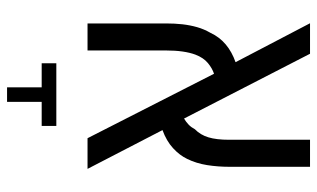

<svg xmlns="http://www.w3.org/2000/svg" viewBox="-197 -473 898 544"><g transform="rotate(90 252.0 -201.0)"><path d="M46.4 0V-222.2Q46.4 -247.1 48.8 -268.8Q51.3 -290.5 56.9 -310.3Q62.5 -330.1 73.2 -348.6Q85 -374 106 -391.6Q127 -409.2 156.2 -419.4L45.9 -630.4H132.3L315.9 -273.4Q325.7 -279.3 333.3 -286.6Q340.8 -293.9 346.2 -304.2Q362.3 -319.8 369.1 -342.5Q376 -365.2 376 -401.4V-630.4H452.6V-401.4Q452.6 -369.6 447.8 -338.9Q442.9 -308.1 430.2 -282.2Q419.9 -260.7 399.7 -242.2Q379.4 -223.6 348.6 -212.4L458.5 0H371.6L189 -358.4Q173.8 -353.5 158.7 -341.1Q143.6 -328.6 134.8 -305.7Q123 -273.9 123 -222.2V0ZM227.5 228V129.9H159.2V88.4H336.9V129.9H268.6V228Z"/></g></svg>

Font: Open Sans SemiCondensed
Style: Regular
Weight: 400
Width: 4
Designer: Monotype Design Team
Foundry: Monotype Imaging Inc.
Version: Version 3.000